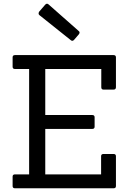

<svg xmlns="http://www.w3.org/2000/svg" viewBox="-20 -1015 693 1035"><path d="M592 0H61Q48 0 48 -12V-63Q48 -75 61 -75H137V-643H61Q48 -643 48 -655V-706Q48 -718 61 -718H592Q605 -718 605 -706V-545Q605 -532 592 -532H538Q526 -532 526 -545V-643H224V-395H477Q490 -395 490 -383V-332Q490 -320 477 -320H224V-75H525V-173Q525 -185 538 -185H592Q605 -185 605 -173V-12Q605 0 592 0ZM380 -801Q375 -795 370 -795Q365 -795 361 -799L193 -933Q188 -937 188 -942Q188 -947 191 -952L223 -989Q228 -995 233 -995Q238 -995 242 -991L403 -849Q409 -845 409 -840Q409 -835 405 -830Z"/></svg>

Font: Sanchez
Style: Regular
Weight: 400
Designer: Daniel Hernández
Foundry: LatinoType
Version: Version 1.001